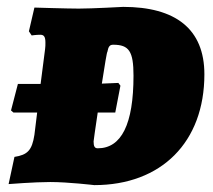

<svg xmlns="http://www.w3.org/2000/svg" viewBox="-20 -529 618 558"><path d="M338 -509C338 -509 247 -504 209 -504C176 -504 80 -507 80 -507L64 -438L72 -426C72 -426 85 -428 97 -428C108 -428 112 -422 112 -405C112 -399 112 -393 111 -386L98 -285H32L12 -208L19 -202H88L80 -137C73 -92 60 -79 22 -73L5 6C5 6 80 0 126 0C178 0 254 9 254 9C449 9 574 -116 574 -313C574 -445 490 -509 338 -509ZM264 -98C255 -98 252 -104 252 -118C252 -119 257 -156 264 -202H315L330 -280L324 -288L276 -286C284 -338 291 -380 292 -378C295 -394 299 -399 309 -399C355 -399 368 -380 368 -309C368 -168 333 -98 264 -98Z"/></svg>

Font: Alegreya SC Black
Style: Italic
Weight: 900
Italic angle: -7°
Designer: Juan Pablo del Peral
Foundry: Huerta Tipografica
Version: Version 2.007;PS 002.007;hotconv 1.0.88;makeotf.lib2.5.64775